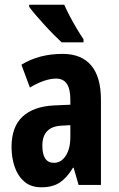

<svg xmlns="http://www.w3.org/2000/svg" viewBox="-20 -786 504 816"><path d="M246 -557Q326 -557 367.5 -508Q409 -459 409 -362V0H314L293 -73H290Q265 -31 234.5 -10.5Q204 10 156 10Q111 10 83 -14.5Q55 -39 42 -78Q29 -117 29 -161Q29 -247 76 -290.5Q123 -334 211 -338L279 -341V-363Q279 -452 219 -452Q171 -452 107 -414L71 -511Q146 -557 246 -557ZM242 -252Q160 -248 160 -167Q160 -94 209 -94Q240 -94 259.5 -124Q279 -154 279 -204V-254ZM253 -766Q262 -745 277 -716.5Q292 -688 308 -661.5Q324 -635 335 -619V-606H242Q229 -618 209.5 -637.5Q190 -657 169.5 -679.5Q149 -702 131.5 -722.5Q114 -743 104 -757V-766Z"/></svg>

Font: Noto Sans Myanmar ExtraCondensed
Style: Bold
Weight: 700
Width: 2
Designer: Monotype Design Team
Foundry: Monotype Imaging Inc.
Version: Version 2.107; ttfautohint (v1.8.4.7-5d5b)